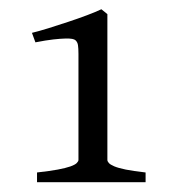

<svg xmlns="http://www.w3.org/2000/svg" viewBox="-20 -687 369 405"><path d="M58.1 -302.7V-323.2Q85 -326.2 101.8 -329.3Q118.7 -332.5 128.4 -335.9Q138.2 -339.4 141.8 -343Q145.5 -346.7 145.5 -349.6V-573.2Q145.5 -585 144.5 -591.6Q143.6 -598.1 139.2 -602.1Q137.2 -604 132.1 -605Q127 -606 117.4 -605.7Q107.9 -605.5 92.5 -603.8Q77.1 -602.1 54.7 -597.7L47.4 -617.7Q61.5 -621.1 82 -627.4Q102.5 -633.8 123.8 -640.9Q145 -647.9 163.8 -655Q182.6 -662.1 193.8 -667.5L206.5 -657.2V-349.6Q206.5 -346.7 209.5 -343.3Q212.4 -339.8 220.9 -336.2Q229.5 -332.5 245.4 -329.3Q261.2 -326.2 287.1 -323.2V-302.7Z"/></svg>

Font: Gentium Plus
Style: Regular
Weight: 400
Designer: J. Victor Gaultney, Annie Olsen, Iska Routamaa
Foundry: SIL International
Version: Version 1.510